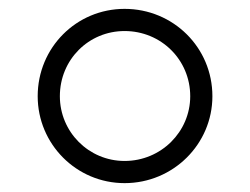

<svg xmlns="http://www.w3.org/2000/svg" viewBox="-20 -620 564 433"><path d="M261 -550C343.4 -550 409 -485.1 409 -403C409 -323 343.4 -257 261 -257C179.9 -257 115 -322.7 115 -403C115 -485.4 179.8 -550 261 -550ZM261 -600C152.2 -600 65 -512.6 65 -403C65 -295.3 152.1 -207 261 -207C370.6 -207 459 -295 459 -403C459 -512.9 370.6 -600 261 -600Z"/></svg>

Font: Poland Can Into
Style: BigWritingsOLn
Weight: 700
Foundry: Cannot Into Space Fonts
Version: Version 0.92